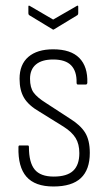

<svg xmlns="http://www.w3.org/2000/svg" viewBox="-20 -669 386 697"><path d="M174 8Q107 8 76 -27.5Q45 -63 47 -135Q47 -141 51 -141H81Q85 -141 85 -135Q85 -79 106 -53.5Q127 -28 175 -28Q223 -28 245.5 -49Q268 -70 268 -113Q268 -146 254.5 -168Q241 -190 211 -209L124 -263Q84 -286 67.5 -313.5Q51 -341 51 -383Q51 -435 83 -462.5Q115 -490 173 -490Q237 -490 268 -458.5Q299 -427 297 -368Q296 -362 291 -362H262Q261 -362 259.5 -363.5Q258 -365 258 -369Q259 -410 238.5 -431.5Q218 -453 173 -453Q132 -453 110.5 -435Q89 -417 89 -383Q89 -351 102 -333Q115 -315 147 -295L233 -239Q272 -215 289 -187.5Q306 -160 306 -114Q306 -53 273.5 -22.5Q241 8 174 8ZM170 -563 86 -614Q83 -616 83 -621V-645Q83 -651 89 -647L173 -598L258 -647Q264 -651 264 -645V-621Q264 -616 261 -614L177 -563Q174 -560 170 -563Z"/></svg>

Font: Sofia Sans Condensed ExtraLight
Style: Regular
Weight: 250
Version: Version 4.100